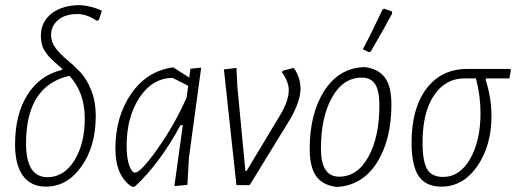

<svg xmlns="http://www.w3.org/2000/svg" viewBox="-20 -725 2021 752"><path d="M160 6Q101 6 70 -36.5Q39 -79 39 -159Q39 -276 87 -353Q135 -430 222 -451L224 -455Q221 -458 208.5 -469Q196 -480 192.5 -483Q189 -486 179 -496Q169 -506 165.5 -511Q162 -516 155.5 -525.5Q149 -535 146.5 -543Q144 -551 142 -562Q140 -573 140 -584Q140 -639 182 -672Q224 -705 296 -705Q342 -701 379 -683L367 -646L358 -644Q320 -670 283 -670Q236 -670 208 -647Q180 -624 180 -587Q180 -560 198 -536.5Q216 -513 242 -491.5Q268 -470 293.5 -443.5Q319 -417 337 -372.5Q355 -328 355 -270Q355 -152 299 -73Q243 6 160 6ZM82 -163Q82 -31 166 -31Q230 -31 271 -96Q312 -161 312 -262Q312 -363 252 -428Q82 -390 82 -163Z M496 6Q432 -36 432 -143Q432 -267 492.5 -356Q553 -445 655 -461H659L721 -421L726 -456L768 -460L720 -108L714 -1L663 4L696 -235H687Q606 -85 508 6ZM476 -154Q476 -106 486 -77.5Q496 -49 509 -49Q531 -49 597 -142Q663 -235 711 -343L717 -389L656 -420Q577 -419 526.5 -343Q476 -267 476 -154Z M1131 -459Q1157 -421 1157 -378Q1157 -328 1115 -256L958 0H906L857 -453L906 -459L910 -382L941 -56H946L1076 -272Q1111 -330 1111 -372Q1111 -404 1085 -441L1087 -448Z M1479 -689 1485 -691 1515 -680 1516 -672Q1485 -614 1432 -523L1425 -521L1401 -532Q1431 -587 1479 -689ZM1404 -462H1410Q1463 -455 1488 -420.5Q1513 -386 1513 -317Q1513 -178 1457 -89Q1401 0 1303 7H1297Q1243 0 1218 -35.5Q1193 -71 1193 -142Q1193 -280 1250 -369Q1307 -458 1404 -462ZM1397 -421Q1324 -421 1280.5 -343.5Q1237 -266 1237 -143Q1237 -33 1308 -33Q1380 -33 1423 -111Q1466 -189 1466 -313Q1466 -369 1449.5 -395Q1433 -421 1397 -421Z M1709 6Q1648 6 1620 -35Q1592 -76 1592 -167Q1592 -301 1650.5 -378Q1709 -455 1810 -455H1978L1981 -450L1975 -418H1884L1882 -413Q1905 -341 1905 -271Q1905 -155 1849.5 -74.5Q1794 6 1709 6ZM1715 -32Q1781 -32 1821.5 -103Q1862 -174 1862 -282Q1862 -350 1844 -418H1800Q1724 -418 1679.5 -351Q1635 -284 1635 -168Q1635 -93 1653 -62.5Q1671 -32 1715 -32Z"/></svg>

Font: Alegreya Sans SC Light
Style: Italic
Weight: 300
Italic angle: -7°
Designer: Juan Pablo del Peral
Foundry: Huerta Tipografica
Version: Version 2.007